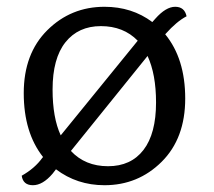

<svg xmlns="http://www.w3.org/2000/svg" viewBox="-20 -537 630 566"><path d="M189 -92Q231 -47 298.5 -47Q366 -47 403 -95Q440 -143 440 -235Q440 -318 415 -372ZM386 -417Q344 -460 277.5 -460Q211 -460 173 -412.5Q135 -365 135 -273Q135 -190 159 -138ZM467 -436Q526 -364 526 -246.5Q526 -129 456.5 -60Q387 9 288 9Q207 9 145 -38L135 -25Q106 9 77 9Q48 9 44 -19Q83 -41 105 -72L107 -74Q50 -146 50 -262.5Q50 -379 119.5 -448Q189 -517 288 -517Q369 -517 429 -472L438 -482Q469 -517 496.5 -517Q524 -517 530 -489Q501 -474 468 -437Z"/></svg>

Font: Laila
Style: Regular
Weight: 400
Designer: Hitesh Malaviya
Foundry: Indian Type Foundry
Version: Version 1.302;PS 1.0;hotconv 1.0.78;makeotf.lib2.5.61930; tt